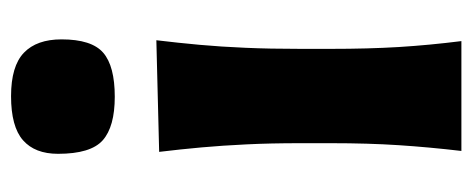

<svg xmlns="http://www.w3.org/2000/svg" viewBox="-280 -596 875 356"><g transform="rotate(-90 158.0 -417.5)"><path d="M56.6 0H260.3Q252.8 -59.7 249.3 -116.1Q245.9 -172.5 245.9 -242.4V-298.2Q245.9 -355.6 247.9 -400.7Q249.8 -445.8 253.4 -485.4Q257 -525.1 261.9 -565.6L54.9 -560.4Q59.7 -520.7 63.2 -481.8Q66.7 -442.9 68.8 -398.6Q71 -354.3 71 -298.2V-242.4Q71 -172.5 67.3 -116.1Q63.6 -59.7 56.6 0ZM157.1 -642.7Q213.9 -642.7 238.7 -664.1Q263.5 -685.5 263.5 -741.5Q263.5 -787.3 238.8 -811.1Q214 -835 158.2 -835Q101.6 -835 76.4 -812.8Q51.3 -790.7 51.3 -747.9Q51.3 -687.2 76.4 -665Q101.6 -642.7 157.1 -642.7Z"/></g></svg>

Font: Pinar FD VF
Style: Regular
Weight: 300
Designer: Amin Abedi
Version: Version 2.000